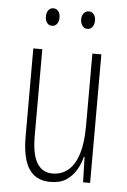

<svg xmlns="http://www.w3.org/2000/svg" viewBox="-52 -739 522 787"><g transform="rotate(5 209.0 -345.0)"><path d="M348 -529V0H319L316 -104H313Q306 -75 290.5 -49Q275 -23 250 -6.5Q225 10 185 10Q145 10 119 -9.5Q93 -29 80.5 -68Q68 -107 68 -165V-529H105V-174Q105 -96 127 -60.5Q149 -25 190 -25Q228 -25 255 -47.5Q282 -70 296.5 -116Q311 -162 311 -233V-529ZM108 -664Q108 -680 115.5 -690Q123 -700 136 -700Q149 -700 156.5 -690Q164 -680 164 -664Q164 -648 156.5 -638Q149 -628 136 -628Q123 -628 115.5 -638Q108 -648 108 -664ZM253 -665Q253 -680 261 -690Q269 -700 282 -700Q294 -700 302 -690.5Q310 -681 310 -665Q310 -648 302 -638Q294 -628 282 -628Q269 -628 261 -638.5Q253 -649 253 -665Z"/></g></svg>

Font: Noto Sans Khmer ExtraCondensed ExtraLight
Style: Regular
Weight: 250
Width: 2
Designer: Danh Hong and the Monotype Design Team
Foundry: Monotype Imaging Inc.
Version: Version 2.004